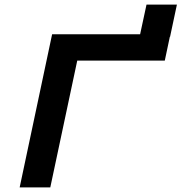

<svg xmlns="http://www.w3.org/2000/svg" viewBox="-20 -820 794 840"><path d="M66 0H200L318 -555H701L723 -659H724L754 -800H621L593 -670H208Z"/></svg>

Font: LT Wave Text Bold Italic
Style: Regular
Weight: 700
Designer: Daniel Lyons
Version: Version 2.5 (Glyphs App)